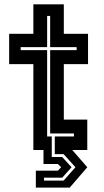

<svg xmlns="http://www.w3.org/2000/svg" viewBox="-20 -697 482 892"><path d="M146.5 174.5V96H249L264 80L249 65H182V0H135V-399H22.5V-540H135V-677H276.5V-540H389V-399H276.5V-141.5H385.5V0H316L385.5 80L304 174.5ZM184.5 142H275.5L330.5 80L275.5 19H234.5V-63H323.5V-77H213V-464H336V-478H213V-623H199V-478H76V-464H199V-63H220.5V32.5H269L312.5 80L269 128.5H184.5Z"/></svg>

Font: Tourney
Style: Bold
Weight: 700
Designer: Tyler Finck
Foundry: Etcetera Type Co
Version: Version 1.015